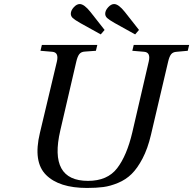

<svg xmlns="http://www.w3.org/2000/svg" viewBox="-20 -914 955 949"><path d="M330 -846Q330 -862 344.5 -878Q359 -894 374 -894Q396 -894 427 -855L497 -766L478 -744L377 -800Q349 -816 339.5 -825Q330 -834 330 -846ZM500 -846Q500 -862 514.5 -878Q529 -894 544 -894Q566 -894 597 -855L667 -766L648 -744L547 -800Q519 -816 509.5 -825Q500 -834 500 -846ZM177 -256 261 -609Q272 -655 239 -658L180 -663L187 -692H461L454 -663L399 -659Q381 -658 372 -646.5Q363 -635 357 -609L278 -269Q220 -20 415 -20Q511 -20 559 -82.5Q607 -145 634 -260L715 -609Q726 -655 693 -658L634 -663L641 -692H915L908 -663L853 -658Q835 -657 826 -646Q817 -635 811 -609L726 -247Q710 -179 684.5 -130.5Q659 -82 630.5 -54Q602 -26 563.5 -10Q525 6 490.5 10.5Q456 15 410 15Q272 15 207.5 -49.5Q143 -114 177 -256Z"/></svg>

Font: Lingua Franca
Style: Italic
Weight: 400
Italic angle: -13°
Version: Version 1.19